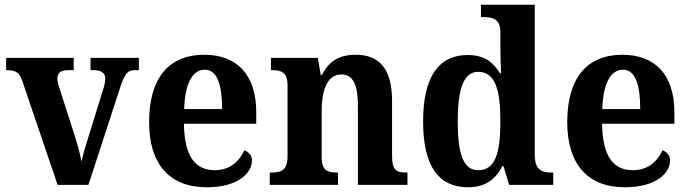

<svg xmlns="http://www.w3.org/2000/svg" viewBox="-20 -780 2904 810"><path d="M75 -436 223 0H353L487 -411C506 -469 519 -484 547 -484H566V-536H362V-484H377C409 -484 424 -470 424 -450C424 -432 420 -417 413 -396L352 -199C341 -164 329 -125 324 -98C318 -131 306 -175 292 -218L231 -407C227 -421 222 -435 222 -449C222 -472 236 -484 267 -484H291V-536H6V-484C47 -484 62 -475 75 -436Z M852 10C987 10 1043 -52 1043 -103C1043 -125 1028 -140 1011 -146C989 -99 950 -62 886 -62C802 -62 758 -122 756 -258H1061V-307C1061 -466 978 -549 842 -549C694 -549 609 -453 609 -265C609 -91 692 10 852 10ZM917 -320H757C760 -427 792 -486 844 -486C896 -486 917 -423 917 -320Z M1118 0H1406V-52H1402C1361 -52 1337 -61 1337 -117V-310C1337 -392 1357 -466 1420 -466C1473 -466 1490 -416 1490 -331V0H1699V-52H1695C1653 -52 1634 -61 1634 -123V-355C1634 -490 1580 -549 1481 -549C1407 -549 1367 -519 1338 -464H1333L1321 -536H1123V-484H1127C1168 -484 1193 -475 1193 -419V-121C1193 -61 1166 -52 1124 -52H1118Z M1955 10C2028 10 2071 -24 2099 -79H2104L2128 0H2314V-52H2307C2262 -52 2236 -66 2236 -128V-760H2009V-708H2016C2057 -708 2091 -701 2091 -645V-582C2091 -545 2092 -502 2094 -471H2089C2063 -515 2024 -548 1954 -548C1833 -548 1765 -460 1765 -267C1765 -75 1833 10 1955 10ZM1997 -62C1935 -62 1911 -130 1911 -268C1911 -402 1935 -477 1997 -477C2069 -477 2091 -402 2091 -269C2091 -132 2069 -62 1997 -62Z M2616 10C2751 10 2807 -52 2807 -103C2807 -125 2792 -140 2775 -146C2753 -99 2714 -62 2650 -62C2566 -62 2522 -122 2520 -258H2825V-307C2825 -466 2742 -549 2606 -549C2458 -549 2373 -453 2373 -265C2373 -91 2456 10 2616 10ZM2681 -320H2521C2524 -427 2556 -486 2608 -486C2660 -486 2681 -423 2681 -320Z"/></svg>

Font: Noto Serif Hebrew SemiCondensed
Style: Bold
Weight: 700
Width: 4
Designer: Monotype Design Team
Foundry: Monotype Imaging Inc.
Version: Version 2.004